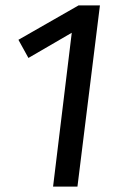

<svg xmlns="http://www.w3.org/2000/svg" viewBox="-20 -689 442 709"><path d="M176 0 245 -568 85 -475 48 -542 270 -669H349L266 0Z"/></svg>

Font: Yekcdsyqcyvpieeyorgstswgcgt
Style: Regular
Weight: 400
Italic angle: -8°
Designer: Carrois Corporate & Edenspiekermann
Foundry: Carrois Corporate GbR & Edenspiekermann AG
Version: Version 2.001